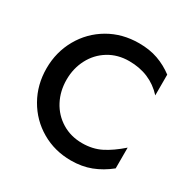

<svg xmlns="http://www.w3.org/2000/svg" viewBox="-164 -868 1019 1034"><g transform="rotate(30 346.0 -351.5)"><path d="M414 -97Q343 -97 287.5 -131Q232 -165 201.5 -223Q171 -281 171 -352Q171 -422 201.5 -480.5Q232 -539 287.5 -573Q343 -607 414 -607Q545 -607 627 -517V-646Q582 -680 530 -698.5Q478 -717 412 -717Q308 -717 225 -668.5Q142 -620 94.5 -536Q47 -452 47 -351Q47 -249 94.5 -165.5Q142 -82 224.5 -34Q307 14 408 14Q476 14 532 -7.5Q588 -29 639 -70V-199Q582 -149 530.5 -123Q479 -97 414 -97Z"/></g></svg>

Font: Geom Medium
Style: Bold
Weight: 500
Version: Version 1.102